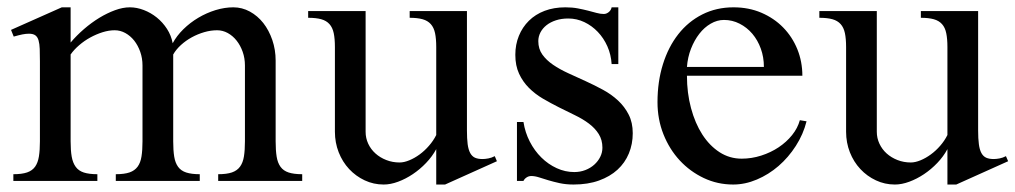

<svg xmlns="http://www.w3.org/2000/svg" viewBox="-20 -489 2745 519"><path d="M87.9 -323.2Q87.9 -342.8 87.4 -356.7Q86.9 -370.6 84.2 -379.9Q81.5 -389.2 75.4 -393.6Q69.3 -397.9 58.1 -397.9Q50.3 -397.9 40.5 -396Q30.8 -394 17.1 -390.1L9.8 -408.2L147 -469.2H170.9V-374Q187 -393.1 207 -410.4Q227.1 -427.7 248.3 -440.7Q269.5 -453.6 290.8 -461.4Q312 -469.2 331.1 -469.2Q349.6 -469.2 368.7 -461.9Q387.7 -454.6 403.8 -441.7Q419.9 -428.7 431.4 -410.9Q442.9 -393.1 446.8 -372.1Q457.5 -392.1 475.6 -409.9Q493.7 -427.7 515.9 -440.9Q538.1 -454.1 562.7 -461.7Q587.4 -469.2 610.8 -469.2Q634.3 -469.2 655.3 -457.8Q676.3 -446.3 691.7 -426.8Q707 -407.2 716.1 -380.9Q725.1 -354.5 725.1 -325.2V-106.9Q725.1 -82.5 727.8 -65.7Q730.5 -48.8 738.3 -38.1Q746.1 -27.3 760.3 -22.7Q774.4 -18.1 796.9 -18.1V0H569.8V-18.1Q592.8 -18.1 606.9 -22.9Q621.1 -27.8 628.9 -38.6Q636.7 -49.3 639.4 -66.2Q642.1 -83 642.1 -106.9V-312Q642.1 -331.5 636 -348.9Q629.9 -366.2 619.6 -379.2Q609.4 -392.1 595.7 -399.7Q582 -407.2 566.9 -407.2Q549.8 -407.2 532.2 -402.1Q514.6 -397 498.5 -388.2Q482.4 -379.4 469.2 -367.4Q456.1 -355.5 448.2 -341.8V-106.9Q448.2 -82.5 450.9 -65.7Q453.6 -48.8 461.4 -38.1Q469.2 -27.3 483.4 -22.7Q497.6 -18.1 520 -18.1V0H293V-18.1Q315.9 -18.1 330.1 -22.9Q344.2 -27.8 352.1 -38.6Q359.9 -49.3 362.5 -66.2Q365.2 -83 365.2 -106.9V-312Q365.2 -331.5 359.1 -348.9Q353 -366.2 342.8 -379.2Q332.5 -392.1 318.8 -399.7Q305.2 -407.2 290 -407.2Q274.4 -407.2 257.3 -401.9Q240.2 -396.5 224.1 -387.7Q208 -378.9 194.1 -366.9Q180.2 -355 170.9 -341.8V-106.9Q170.9 -82.5 173.8 -65.7Q176.8 -48.8 184.6 -38.1Q192.4 -27.3 206.5 -22.7Q220.7 -18.1 243.2 -18.1V0H16.1V-18.1Q39.1 -18.1 53.2 -22.9Q67.4 -27.8 75 -38.6Q82.5 -49.3 85.2 -66.2Q87.9 -83 87.9 -106.9Z M968.3 -459V-132.8Q968.3 -115.7 975.3 -100.6Q982.4 -85.4 994.9 -74.2Q1007.3 -63 1024.2 -56.4Q1041 -49.8 1060.1 -49.8Q1072.3 -49.8 1086.4 -55.7Q1100.6 -61.5 1114.3 -71.5Q1127.9 -81.5 1139.6 -95Q1151.4 -108.4 1159.2 -124V-361.8Q1159.2 -384.3 1156 -399.4Q1152.8 -414.6 1144.5 -423.8Q1136.2 -433.1 1122.3 -437Q1108.4 -440.9 1087.4 -440.9V-459H1242.2V-136.2Q1242.2 -114.3 1244.1 -99.4Q1246.1 -84.5 1251 -75.4Q1255.9 -66.4 1263.9 -62.7Q1272 -59.1 1284.2 -59.1Q1291.5 -59.1 1300.3 -60.8Q1309.1 -62.5 1317.4 -66.9L1323.2 -53.2L1183.1 9.8H1159.2V-85.9Q1148.4 -65.9 1131.8 -48.6Q1115.2 -31.2 1095.9 -18.3Q1076.7 -5.4 1056.2 2.2Q1035.6 9.8 1017.1 9.8Q989.7 9.8 965.8 -1.5Q941.9 -12.7 923.8 -32Q905.8 -51.3 895.5 -77.4Q885.3 -103.5 885.3 -132.8V-361.8Q885.3 -384.3 882.1 -399.4Q878.9 -414.6 870.6 -423.8Q862.3 -433.1 848.4 -437Q834.5 -440.9 813 -440.9V-459Z M1377.4 -159.2H1395Q1399.4 -130.9 1412.1 -106.2Q1424.8 -81.5 1443.4 -63.2Q1461.9 -44.9 1484.9 -34.4Q1507.8 -23.9 1532.2 -23.9Q1548.3 -23.9 1562.3 -29.3Q1576.2 -34.7 1586.4 -43.9Q1596.7 -53.2 1602.5 -64.9Q1608.4 -76.7 1608.4 -89.8Q1608.4 -110.8 1598.4 -126.7Q1588.4 -142.6 1571.8 -155Q1555.2 -167.5 1533.9 -177.7Q1512.7 -188 1490.7 -199Q1468.8 -210 1447.5 -222.4Q1426.3 -234.9 1409.7 -251.5Q1393.1 -268.1 1383.1 -289.8Q1373 -311.5 1373 -340.8Q1373 -368.7 1382.6 -392.1Q1392.1 -415.5 1409.7 -432.9Q1427.2 -450.2 1452.1 -459.7Q1477.1 -469.2 1508.3 -469.2Q1526.9 -469.2 1542 -466.3Q1557.1 -463.4 1569.6 -460.2Q1582 -457 1592.5 -454.1Q1603 -451.2 1612.3 -451.2Q1619.1 -451.2 1625.5 -456.3Q1631.8 -461.4 1633.3 -469.2H1651.4V-315.9H1633.3Q1631.8 -341.3 1621.8 -363.8Q1611.8 -386.2 1595.9 -402.8Q1580.1 -419.4 1559.6 -429.2Q1539.1 -439 1516.1 -439Q1497.6 -439 1482.7 -434.1Q1467.8 -429.2 1457.3 -420.9Q1446.8 -412.6 1440.9 -401.4Q1435.1 -390.1 1435.1 -377.9Q1435.1 -356.9 1446 -341.6Q1457 -326.2 1474.9 -314Q1492.7 -301.8 1515.6 -291.3Q1538.6 -280.8 1562.7 -269.8Q1586.9 -258.8 1609.9 -246.3Q1632.8 -233.9 1650.6 -217.3Q1668.5 -200.7 1679.4 -179.2Q1690.4 -157.7 1690.4 -128.9Q1690.4 -99.6 1679.9 -74.2Q1669.4 -48.8 1649.2 -30.3Q1628.9 -11.7 1599.1 -1Q1569.3 9.8 1530.3 9.8Q1509.8 9.8 1492.9 6.1Q1476.1 2.4 1462.4 -1.7Q1448.7 -5.9 1437.3 -9.5Q1425.8 -13.2 1416 -13.2Q1409.2 -13.2 1403.3 -9.3Q1397.5 -5.4 1395 0H1377.4Z M1961.9 9.8Q1919.4 9.8 1882.3 -7.8Q1845.2 -25.4 1817.4 -55.4Q1789.6 -85.4 1773.4 -126Q1757.3 -166.5 1757.3 -212.9Q1757.3 -268.6 1772 -315.4Q1786.6 -362.3 1813.5 -396.5Q1840.3 -430.7 1878.4 -450Q1916.5 -469.2 1962.9 -469.2Q2003.9 -469.2 2038.1 -454.6Q2072.3 -439.9 2096.9 -414.8Q2121.6 -389.6 2135.3 -356Q2148.9 -322.3 2148.9 -284.2H1836.9Q1836.9 -237.8 1847.9 -196.8Q1858.9 -155.8 1878.4 -125.5Q1897.9 -95.2 1925 -77.6Q1952.1 -60.1 1984.9 -60.1Q2011.7 -60.1 2037.6 -68.4Q2063.5 -76.7 2084.7 -90.8Q2106 -105 2121.1 -123.8Q2136.2 -142.6 2142.1 -164.1L2160.2 -161.1Q2151.4 -126 2131.3 -94.7Q2111.3 -63.5 2084.5 -40.3Q2057.6 -17.1 2025.9 -3.7Q1994.1 9.8 1961.9 9.8ZM2044.9 -308.1Q2044.9 -334.5 2036.6 -357.4Q2028.3 -380.4 2013.7 -397.7Q1999 -415 1979.2 -425Q1959.5 -435.1 1937 -435.1Q1918.5 -435.1 1901.1 -425Q1883.8 -415 1870.4 -397.7Q1856.9 -380.4 1847.9 -357.4Q1838.9 -334.5 1836.9 -308.1Z M2350.1 -459V-132.8Q2350.1 -115.7 2357.2 -100.6Q2364.3 -85.4 2376.7 -74.2Q2389.2 -63 2406 -56.4Q2422.9 -49.8 2441.9 -49.8Q2454.1 -49.8 2468.3 -55.7Q2482.4 -61.5 2496.1 -71.5Q2509.8 -81.5 2521.5 -95Q2533.2 -108.4 2541 -124V-361.8Q2541 -384.3 2537.8 -399.4Q2534.7 -414.6 2526.4 -423.8Q2518.1 -433.1 2504.2 -437Q2490.2 -440.9 2469.2 -440.9V-459H2624V-136.2Q2624 -114.3 2626 -99.4Q2627.9 -84.5 2632.8 -75.4Q2637.7 -66.4 2645.8 -62.7Q2653.8 -59.1 2666 -59.1Q2673.3 -59.1 2682.1 -60.8Q2690.9 -62.5 2699.2 -66.9L2705.1 -53.2L2564.9 9.8H2541V-85.9Q2530.3 -65.9 2513.7 -48.6Q2497.1 -31.2 2477.8 -18.3Q2458.5 -5.4 2438 2.2Q2417.5 9.8 2398.9 9.8Q2371.6 9.8 2347.7 -1.5Q2323.7 -12.7 2305.7 -32Q2287.6 -51.3 2277.3 -77.4Q2267.1 -103.5 2267.1 -132.8V-361.8Q2267.1 -384.3 2263.9 -399.4Q2260.7 -414.6 2252.4 -423.8Q2244.1 -433.1 2230.2 -437Q2216.3 -440.9 2194.8 -440.9V-459Z"/></svg>

Font: Tuladha Jejeg
Style: Regular
Weight: 400
Designer: R.S. Wihananto
Foundry: R.S. Wihananto
Version: Version 1.92